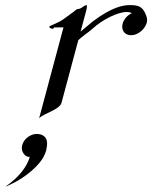

<svg xmlns="http://www.w3.org/2000/svg" viewBox="-137 -438 583 735"><path d="M39.6 138.7C41.8 130.5 43.4 115.9 43.4 111.1C43.4 86 26 74.7 3 74.7C-21.1 75.2 -45.6 93.8 -51.9 117.2C-52.9 121.1 -53.4 124.9 -53.4 128.4C-53.4 149.1 -37.3 162.6 -26.4 162.6C-25.5 162.6 -24.3 162.1 -22.9 162.1C-32 196.3 -62.4 240.2 -117.1 276.9C-31.8 242.7 17.8 187 29.9 162.1C33.3 154.8 37.3 147 39.6 138.7ZM359.8 -418.5C333 -418.5 291.3 -410.6 218.7 -356.4L171.5 -316.9L192.2 -394C195.4 -406.2 197.3 -418.5 194.3 -418.5C188.9 -418.5 180.9 -412.1 175 -408.2C168.3 -403.3 157.4 -402.8 157.4 -402.8C157.4 -402.8 130.8 -381.8 105.6 -364.3C84.4 -349.1 52.7 -339.8 51.6 -335.9C50.4 -331.5 61.1 -327.6 64.5 -327.6C67.4 -327.6 70.4 -333 70.4 -333H106L12.7 15.1C29.2 -4.4 91.2 -17.1 98.6 -44.9L162.7 -284.2C176.2 -297.9 203.3 -315.4 215.6 -326.7C255.2 -363.3 313.2 -392.1 348.4 -392.1C356.2 -392.1 363.1 -390.6 367.6 -387.2C351.1 -380.4 337.2 -364.7 332.6 -347.7C331.5 -343.5 330.9 -339.5 330.9 -335.8C330.9 -316.8 344.3 -303.2 365.1 -303.2C389 -303.2 413.7 -322.3 422.9 -345.7C423.9 -347.7 424.3 -349.1 424.7 -350.6C425.5 -353.7 426 -357.2 426 -361.1C426 -365.7 425.3 -370.9 423.3 -376.5C410.5 -412.6 394.5 -418.5 359.8 -418.5Z"/></svg>

Font: Pierce
Style: Oblique
Weight: 400
Italic angle: -15°
Version: Version 0.2.0